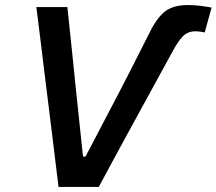

<svg xmlns="http://www.w3.org/2000/svg" viewBox="-20 -741 858 761"><path d="M212 0Q205.5 -53.5 198 -114.5Q190.5 -175 184.5 -225L156.5 -450.5Q149.5 -507 141 -578Q132 -649 124 -713H247Q254.5 -639.5 263.5 -556.5Q272 -473.5 279.5 -400L309 -120.5H319L453.5 -377.5Q479.5 -428.5 509 -485.5Q538 -542.5 567 -600Q596 -662.5 629.2 -691.8Q662.5 -721 725 -721Q749.5 -721 775.5 -717.8Q801.5 -714.5 818.5 -711L791.5 -612.5Q771.5 -617 755 -617Q724 -617 704.2 -596.5Q684.5 -576 661.5 -532.5Q618.5 -454 572 -369Q525.5 -284 487.5 -214.5Q460.5 -165 430.2 -109Q400 -53 371.5 0Z"/></svg>

Font: Heraclito Medium
Style: Italic
Weight: 500
Italic angle: -12°
Designer: Kostas Bartsokas (font) & Cristiano Sobral (main changes)
Foundry: Kostas Bartsokas (font) & Cristiano Sobral (main changes)
Version: Version 1.00;July 8, 2020;FontCreator 13.0.0.2655 64-bit